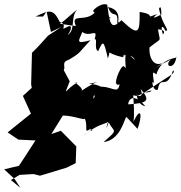

<svg xmlns="http://www.w3.org/2000/svg" viewBox="-87 -578 877 931"><path d="M513 -257C499 -264 450 -150 493 -169C483 -116 457 -164 387 -157C381 -115 354 -73 371 -124C364 -117 386 -68 414 -122C433 -154 383 -171 343 -171C415 -184 391 -195 298 -131C342 -144 252 -186 288 -177C236 -153 215 -93 251 -184L221 -240L199 -225C255 -242 195 -272 248 -289C309 -325 294 -323 352 -383C271 -360 299 -385 312 -423C352 -393 389 -449 372 -387C388 -395 367 -339 389 -330C413 -381 415 -387 436 -295C455 -341 417 -321 510 -300C533 -351 524 -339 514 -305C487 -303 546 -329 568 -287C536 -310 513 -362 523 -244C540 -274 501 -203 472 -173L544 -229ZM8 270 76 266 107 274 236 235 280 213 283 132 208 56 162 72 231 -39C194 -5 217 -18 217 -18C279 -17 337 14 321 -9C345 33 314 75 352 46C354 81 389 17 297 95C426 -11 430 47 460 -22C438 -16 416 88 440 15C464 65 492 45 415 111C494 102 515 5 521 -2C527 -17 520 -16 580 47C604 -18 598 -67 560 12C566 -22 561 -83 559 -116C616 -102 599 -128 595 -147C641 -92 635 -78 536 -72C530 -68 544 -148 618 -63C563 -73 579 -153 578 -112C671 -160 658 -128 613 -129C735 -213 769 -223 752 -237C720 -134 692 -220 678 -143C652 -132 645 -204 660 -173C649 -244 657 -226 671 -217C699 -308 783 -292 768 -303C761 -234 703 -255 742 -290C652 -244 644 -231 712 -280C668 -246 634 -287 638 -348C703 -401 688 -367 679 -438C664 -434 727 -439 703 -411C689 -454 702 -458 715 -429C741 -427 699 -456 684 -536C699 -566 694 -484 696 -508C661 -490 646 -485 675 -510C604 -484 680 -507 590 -520C592 -412 582 -404 502 -480C461 -438 526 -525 437 -544C459 -479 486 -541 482 -463C448 -439 443 -480 433 -555C406 -568 359 -528 365 -523C382 -505 425 -489 452 -490C381 -532 355 -526 376 -521C330 -465 252 -519 281 -452C259 -453 184 -467 187 -466C196 -443 244 -499 287 -531C248 -488 289 -422 226 -402C244 -395 280 -472 236 -446C198 -425 246 -459 203 -471C172 -534 156 -532 86 -498H122L139 -522L160 -423L210 -447L146 -405C120 -377 96 -348 68 -322L64 -169L67 -152L24 -113L63 -27L-50 64L2 99L85 103L5 226L-67 243L-16 290L12 333L-34 295Z"/></svg>

Font: Hussar Lance
Style: ExBdObl
Weight: 700
Foundry: Cannot Into Space Fonts, PlusOne Fonts
Version: Version 2.270